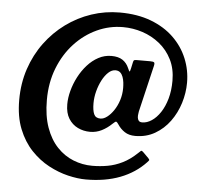

<svg xmlns="http://www.w3.org/2000/svg" viewBox="-64 -863 1233 1150"><g transform="rotate(5 552.5 -288.0)"><path d="M669 -346Q669 -307.5 657.8 -272.5Q646.5 -237.5 628.2 -210.5Q610 -183.5 589.2 -167.8Q568.5 -152 549 -152Q520 -152 510 -174.8Q500 -197.5 500 -240Q500 -275.5 509.5 -312Q519 -348.5 535 -379.2Q551 -410 571.5 -429Q592 -448 614 -448Q632 -448 642.8 -438.2Q653.5 -428.5 659.2 -412.8Q665 -397 667 -379.5Q669 -362 669 -346ZM852 83.5Q860.5 74.5 862 71Q863.5 67.5 855 58.5L824.5 28Q812.5 16 808.2 19.5Q804 23 792.5 34Q750 74.5 706 96.2Q662 118 616.8 126Q571.5 134 525 134Q465.5 134 410.8 112.2Q356 90.5 313 45.2Q270 0 245 -70Q220 -140 220 -236Q220 -340 254 -426.8Q288 -513.5 346.5 -576.8Q405 -640 480 -674.8Q555 -709.5 637 -709.5Q697 -709.5 754.2 -690.8Q811.5 -672 858 -634.5Q904.5 -597 932 -542Q959.5 -487 959.5 -415Q959.5 -355.5 945.8 -307Q932 -258.5 908.8 -223.5Q885.5 -188.5 857.2 -169.8Q829 -151 800.5 -151Q785.5 -151 779.2 -159Q773 -167 772 -178.2Q771 -189.5 772.8 -199.8Q774.5 -210 775 -215L841 -494Q845 -510.5 840.2 -515.2Q835.5 -520 817.5 -520H736.5Q724 -520 720 -517.8Q716 -515.5 714 -505.5L705.5 -466.5Q701 -446.5 698.5 -447.8Q696 -449 688 -467.5Q675 -498 649.8 -514.8Q624.5 -531.5 583 -531.5Q541.5 -531.5 505 -512Q468.5 -492.5 439 -459.5Q409.5 -426.5 388.2 -385.8Q367 -345 355.5 -302Q344 -259 344 -220Q344 -168 365 -134.2Q386 -100.5 420.2 -84Q454.5 -67.5 494 -67.5Q531.5 -67.5 564 -84Q596.5 -100.5 624.5 -127.5Q641 -144 646.2 -141.5Q651.5 -139 661 -124.5Q676.5 -100.5 702 -83.5Q727.5 -66.5 766 -66.5Q832 -66.5 884.2 -96.8Q936.5 -127 973 -177Q1009.5 -227 1028.5 -288.2Q1047.5 -349.5 1047.5 -411Q1047.5 -487 1019 -556.2Q990.5 -625.5 935 -679.2Q879.5 -733 798 -764Q716.5 -795 610 -795Q522 -795 440 -767.5Q358 -740 288.2 -689Q218.5 -638 166 -567Q113.5 -496 84.2 -408.5Q55 -321 55 -221Q55 -121 84.5 -47.2Q114 26.5 162.5 77.8Q211 129 269.2 160Q327.5 191 386.2 205Q445 219 494 219Q610 219 699.8 184.5Q789.5 150 852 83.5Z"/></g></svg>

Font: Besley
Style: Bold Italic
Weight: 700
Italic angle: -13°
Designer: Owen Earl
Foundry: indestructible type*
Version: Version 2.001